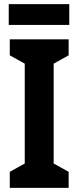

<svg xmlns="http://www.w3.org/2000/svg" viewBox="-20 -903 377 923"><path d="M310 0H27V-77L99 -117V-597L27 -637V-714H310V-637L238 -597V-117L310 -77ZM313 -883V-783H22V-883Z"/></svg>

Font: Noto Sans Tamil Condensed
Style: Bold
Weight: 700
Width: 3
Designer: Jelle Bosma - Monotype Design Team
Foundry: Monotype Imaging Inc.
Version: Version 2.004; ttfautohint (v1.8.4.7-5d5b)